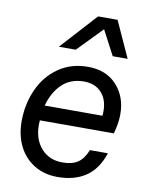

<svg xmlns="http://www.w3.org/2000/svg" viewBox="-85 -804 672 874"><g transform="rotate(10 251.5 -367.0)"><path d="M394 -576 334 -690 223 -576H145L297 -743H387L463 -576ZM118 -231Q117 -224 117 -210Q117 -143 154 -101.5Q191 -60 252 -60Q297 -60 323.5 -78Q350 -96 366 -137H449Q424 -61 371.5 -26Q319 9 242 9Q179 9 132.5 -20Q86 -49 61.5 -99Q37 -149 37 -212Q37 -292 67.5 -360Q98 -428 156 -468.5Q214 -509 292 -509Q376 -509 425 -456Q474 -403 474 -321Q474 -281 460 -231ZM128 -301H395Q396 -308 396 -323Q396 -376 366.5 -408Q337 -440 286 -440Q224 -440 184.5 -402Q145 -364 128 -301Z"/></g></svg>

Font: CBA Beacon Sans
Style: Italic
Weight: 400
Italic angle: -13°
Designer: Wei Huang
Foundry: Wei Huang
Version: Version 1.002